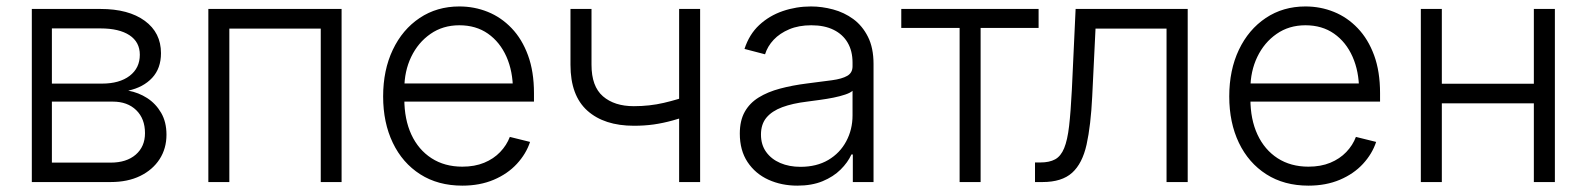

<svg xmlns="http://www.w3.org/2000/svg" viewBox="-20 -567 4942 598"><path d="M79.1 0V-539.1H293Q380.4 -539.1 430.9 -502.2Q481.4 -465.3 481.4 -401.4Q481.4 -354 453.9 -324.5Q426.3 -294.9 379.4 -284.7Q411.6 -278.8 438.5 -261.5Q465.3 -244.1 481.9 -215.6Q498.5 -187 498.5 -147.5Q498.5 -104.5 477.1 -71.3Q455.6 -38.1 416.7 -19Q377.9 0 324.7 0ZM141.6 -60.5H324.7Q374 -60.5 402.8 -85.4Q431.6 -110.4 431.6 -152.3Q431.6 -197.3 404.3 -223.9Q377 -250.5 331.5 -250.5H141.6ZM141.6 -306.6H297.4Q352.1 -306.6 383.8 -330.8Q415.5 -355 415.5 -396.5Q415.5 -436 383.3 -457.3Q351.1 -478.5 293 -478.5H141.6Z M1043.9 -539.1V0H979V-478H694.3V0H628.9V-539.1Z M1419.9 11.2Q1344.2 11.2 1288.8 -24.2Q1233.4 -59.6 1203.4 -122.3Q1173.3 -185.1 1173.3 -266.6Q1173.3 -348.6 1203.4 -411.9Q1233.4 -475.1 1287.1 -511Q1340.8 -546.9 1410.6 -546.9Q1457.5 -546.9 1499.3 -530Q1541 -513.2 1573.5 -479.2Q1606 -445.3 1624.5 -394.8Q1643.1 -344.2 1643.1 -276.9V-250.5H1214.8V-307.1H1607.4L1577.6 -286.1Q1577.6 -344.7 1557.4 -390.4Q1537.1 -436 1499.8 -462.2Q1462.4 -488.3 1410.6 -488.3Q1359.4 -488.3 1320.8 -461.4Q1282.2 -434.6 1260.7 -389.9Q1239.3 -345.2 1239.3 -290.5V-258.8Q1239.3 -195.3 1261.2 -147.9Q1283.2 -100.6 1324 -74.2Q1364.7 -47.9 1419.9 -47.9Q1458.5 -47.9 1488 -60.1Q1517.6 -72.3 1537.8 -93.5Q1558.1 -114.7 1567.9 -140.6L1630.9 -125Q1618.7 -87.9 1589.8 -56.6Q1561 -25.4 1517.8 -7.1Q1474.6 11.2 1419.9 11.2Z M1954.6 -175.3Q1861.8 -175.3 1809.3 -222.4Q1756.8 -269.5 1756.8 -365.2V-539.1H1822.3V-365.2Q1822.3 -297.9 1857.9 -267.1Q1893.6 -236.3 1954.1 -236.3Q2003.4 -236.3 2047.4 -246.6Q2091.3 -256.8 2136.2 -272.9V-210.9Q2104 -199.7 2074.7 -191.7Q2045.4 -183.6 2016.4 -179.4Q1987.3 -175.3 1954.6 -175.3ZM2095.2 0V-539.1H2160.6V0Z M2463.4 11.2Q2414.1 11.2 2373.3 -7.3Q2332.5 -25.9 2308.3 -62.3Q2284.2 -98.6 2284.2 -150.9Q2284.2 -191.4 2299.6 -218.8Q2314.9 -246.1 2343 -263.4Q2371.1 -280.8 2409.4 -291Q2447.8 -301.3 2494.1 -307.1Q2540 -313 2571.3 -317.1Q2602.5 -321.3 2618.9 -330.8Q2635.3 -340.3 2635.3 -360.4V-372.1Q2635.3 -408.2 2620.1 -434.1Q2605 -460 2576.4 -474.1Q2547.9 -488.3 2506.8 -488.3Q2467.8 -488.3 2438.2 -475.8Q2408.7 -463.4 2389.6 -443.1Q2370.6 -422.9 2362.8 -397.9L2298.8 -414.6Q2313.5 -460 2344.7 -489Q2376 -518.1 2418 -532.5Q2460 -546.9 2505.9 -546.9Q2540 -546.9 2574.7 -537.6Q2609.4 -528.3 2637.7 -507.6Q2666 -486.8 2683.3 -452.4Q2700.7 -418 2700.7 -367.7V0H2636.2V-85.9H2631.8Q2620.6 -61 2598.1 -38.8Q2575.7 -16.6 2542.2 -2.7Q2508.8 11.2 2463.4 11.2ZM2473.1 -47.4Q2523.4 -47.4 2559.8 -68.8Q2596.2 -90.3 2615.7 -127Q2635.3 -163.6 2635.3 -207.5V-284.2Q2628.4 -277.8 2612.5 -272.5Q2596.7 -267.1 2575.9 -262.9Q2555.2 -258.8 2533.7 -255.9Q2512.2 -252.9 2493.7 -250.5Q2448.7 -245.1 2416.5 -233.2Q2384.3 -221.2 2367.2 -200.7Q2350.1 -180.2 2350.1 -147.9Q2350.1 -116.2 2366.2 -93.8Q2382.3 -71.3 2410.2 -59.3Q2438 -47.4 2473.1 -47.4Z M2968.8 0V-480H2787.1V-539.1H3214.8V-480H3034.2V0Z M3203.6 0V-61H3220.7Q3248.5 -61 3266.4 -70.8Q3284.2 -80.6 3294.4 -105.5Q3304.7 -130.4 3309.8 -174.6Q3314.9 -218.8 3318.4 -287.6L3330.1 -539.1H3679.2V0H3613.3V-478H3392.1L3381.8 -266.6Q3377.4 -176.3 3364.3 -116.9Q3351.1 -57.6 3319.1 -28.8Q3287.1 0 3227.1 0Z M4055.2 11.2Q3979.5 11.2 3924.1 -24.2Q3868.7 -59.6 3838.6 -122.3Q3808.6 -185.1 3808.6 -266.6Q3808.6 -348.6 3838.6 -411.9Q3868.7 -475.1 3922.4 -511Q3976.1 -546.9 4045.9 -546.9Q4092.8 -546.9 4134.5 -530Q4176.3 -513.2 4208.7 -479.2Q4241.2 -445.3 4259.8 -394.8Q4278.3 -344.2 4278.3 -276.9V-250.5H3850.1V-307.1H4242.7L4212.9 -286.1Q4212.9 -344.7 4192.6 -390.4Q4172.4 -436 4135 -462.2Q4097.7 -488.3 4045.9 -488.3Q3994.6 -488.3 3956.1 -461.4Q3917.5 -434.6 3896 -389.9Q3874.5 -345.2 3874.5 -290.5V-258.8Q3874.5 -195.3 3896.5 -147.9Q3918.5 -100.6 3959.2 -74.2Q4000 -47.9 4055.2 -47.9Q4093.8 -47.9 4123.3 -60.1Q4152.8 -72.3 4173.1 -93.5Q4193.4 -114.7 4203.1 -140.6L4266.1 -125Q4253.9 -87.9 4225.1 -56.6Q4196.3 -25.4 4153.1 -7.1Q4109.9 11.2 4055.2 11.2Z M4773.9 -306.2V-245.1H4454.1V-306.2ZM4470.7 -539.1V0H4405.3V-539.1ZM4822.8 -539.1V0H4757.3V-539.1Z"/></svg>

Font: Inter 18pt Light
Style: Regular
Weight: 300
Designer: Rasmus Andersson
Foundry: rsms
Version: Version 4.001;git-66647c0bb